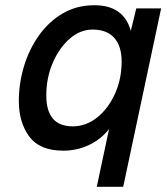

<svg xmlns="http://www.w3.org/2000/svg" viewBox="-20 -564 640 734"><path d="M451 150H350L397 -71Q367 -32 321 -10Q275 12 222 12Q132 12 92 -42Q52 -96 52 -178Q52 -245 71.5 -310Q91 -375 128.5 -428Q166 -481 219.5 -512.5Q273 -544 341 -544Q453 -544 480 -446L501 -532H596ZM258 -81Q309 -81 351.5 -115Q394 -149 419.5 -205.5Q445 -262 445 -329Q445 -388 416.5 -419.5Q388 -451 334 -451Q287 -451 247 -416.5Q207 -382 182 -324.5Q157 -267 157 -199Q157 -81 258 -81Z"/></svg>

Font: Geist Mono Medium
Style: Italic
Weight: 500
Italic angle: -12°
Monospace: yes
Designer: Basement.studio, Andrés Briganti, Mateo Zaragoza
Foundry: Basement.studio, Vercel, Andrés Briganti, Guido Ferreyra, Mateo Zaragoza
Version: Version 1.500; ttfautohint (v1.8.4.7-5d5b)